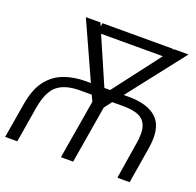

<svg xmlns="http://www.w3.org/2000/svg" viewBox="-141 -844 996 975"><g transform="rotate(20 357.0 -356.0)"><path d="M50.1 0H-15.6L17 -192.8Q30.9 -273.4 66.6 -319.8Q102.3 -366.1 154.7 -385.8Q207 -405.5 270.2 -405.9H300.1L161.6 -711.6H240.4L248.6 -692.8L251.4 -711.6H633.2L632.1 -704.5L637.4 -711.6H716.3L477.6 -405.9H505.3Q613.6 -405.5 661 -355.1Q708.5 -304.7 688.9 -192.8L657.3 0H590.9L621.8 -192.8Q633.2 -256.4 621.4 -290.8Q609.7 -325.3 577.8 -338.6Q545.8 -351.9 495.7 -351.9H435.4L410.2 -319.6L410.9 -317.8L408.4 -317.1L404.5 -312.1H404.1L351.9 0H285.9L339.5 -318.9L324.2 -351.9H261Q181.8 -351.9 139.9 -318Q98 -284.1 82 -192.8ZM372.9 -405.9H404.1L596.9 -658.7H263.1Z"/></g></svg>

Font: Inter Extra Light  BETA
Style: Italic
Weight: 200
Italic angle: 9.39999°
Designer: Rasmus Andersson
Foundry: rsms
Version: Version 3.011;git-f93a4a705